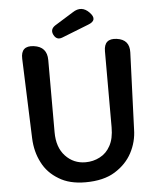

<svg xmlns="http://www.w3.org/2000/svg" viewBox="-64 -1034 919 1107"><g transform="rotate(-5 396.0 -481.0)"><path d="M386 18Q293 18 232 -20Q168 -58 137 -120Q104 -183 101 -262L84 -723Q81 -800 157 -790Q233 -780 233 -703V-285Q233 -197 280 -147Q327 -97 396 -97Q441 -97 479 -117Q518 -137 540 -178Q563 -219 563 -285V-725Q563 -800 637 -790Q711 -780 708 -705L691 -262Q690 -190 656 -126Q623 -64 557 -23Q491 18 386 18ZM275 -845Q259 -877 290 -898L398 -965Q451 -1000 495 -954Q539 -908 480 -886L325 -825Q292 -812 275 -845Z"/></g></svg>

Font: MaokenZhuyuanTi
Style: Regular
Weight: 400
Designer: Fontworks Inc & LongZhuTi team: ZERO子、时光羊、荆南、频凡、刘鹏、Little White Dog、帆影Magmeta、奈白不弍、白日月球、ChaoTawei、雨三（排名不分先后）
Version: Version 1.000; 20230222